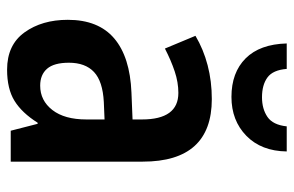

<svg xmlns="http://www.w3.org/2000/svg" viewBox="-160 -638 809 528"><g transform="rotate(90 244.0 -374.5)"><path d="M253 -553Q425 -553 425 -363V0H340L321 -74H318Q291 -31 258 -10.5Q225 10 172 10Q104 10 69.5 -38Q35 -86 35 -157Q35 -241 86 -284.5Q137 -328 235 -332L309 -335V-361Q309 -461 236 -461Q207 -461 177 -451Q147 -441 114 -424L79 -508Q116 -530 160 -541.5Q204 -553 253 -553ZM261 -256Q204 -253 178.5 -229Q153 -205 153 -160Q153 -119 169.5 -100Q186 -81 216 -81Q257 -81 283 -114.5Q309 -148 309 -208V-258ZM397 -759Q396 -689 354 -648Q312 -607 247 -607Q180 -607 141 -646Q102 -685 100 -759H170Q173 -721 193.5 -706Q214 -691 248 -691Q280 -691 302 -706Q324 -721 328 -759Z"/></g></svg>

Font: Noto Sans Devanagari Condensed SemiBold
Style: Regular
Weight: 600
Width: 3
Designer: Jelle Bosma - Monotype Design Team
Foundry: Monotype Imaging Inc.
Version: Version 2.004; ttfautohint (v1.8.4.7-5d5b)